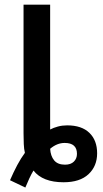

<svg xmlns="http://www.w3.org/2000/svg" viewBox="-20 -780 446 832"><path d="M89.8 32.7 23.4 1Q38.6 -34.2 54.7 -64.5Q70.8 -94.7 87.9 -117.7Q84 -133.3 83 -155.8Q82 -178.2 82 -202.6V-759.8H197.3V-218.8Q211.9 -226.6 231 -231.7Q250 -236.8 271 -236.8Q334 -236.8 367.4 -204.3Q400.9 -171.9 400.9 -115.7Q400.9 -60.1 363.5 -25.1Q326.2 9.8 255.4 9.8Q165 9.8 125 -41Q115.7 -25.4 107.2 -7.1Q98.6 11.2 89.8 32.7ZM261.7 -66.4Q286.6 -66.4 300 -79.6Q313.5 -92.8 313.5 -113.3Q313.5 -160.6 260.3 -160.6Q227.1 -160.6 197.3 -135.3Q199.2 -104 214.6 -85.2Q230 -66.4 261.7 -66.4Z"/></svg>

Font: Open Sans SemiBold
Style: Regular
Weight: 600
Designer: Monotype Design Team
Foundry: Monotype Imaging Inc.
Version: Version 3.003; ttfautohint (v1.8.4)